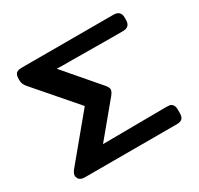

<svg xmlns="http://www.w3.org/2000/svg" viewBox="-148 -873 1089 1053"><g transform="rotate(-30 397.0 -347.0)"><path d="M60 -638V-648Q60 -657 61 -663.5Q62 -670 66 -678Q70 -686 80 -690Q90 -694 106 -694H686Q732 -694 732 -650V-635Q732 -590 687 -590H610L345 -592H304L269 -593L451 -381Q469 -361 469 -347Q469 -334 452 -313L282 -108Q667 -111 677 -111H680Q697 -111 706 -109.5Q715 -108 723.5 -98Q732 -88 732 -67V-45Q732 -19 720.5 -9.5Q709 0 687 0H105Q89 0 79 -5.5Q69 -11 66.5 -16Q64 -21 61 -31Q59 -48 78 -71L300 -339L79 -594Q60 -616 60 -638Z"/></g></svg>

Font: CMU Sans Serif
Style: Bold
Weight: 700
Version: Version 0.7.0